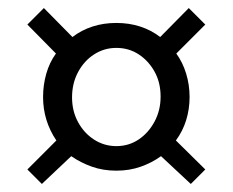

<svg xmlns="http://www.w3.org/2000/svg" viewBox="-20 -578 578 477"><path d="M160 -486Q182 -503 209.5 -512Q237 -521 269 -521Q301 -521 328.5 -512Q356 -503 378 -486L449 -558L490 -517L418 -445Q434 -423 442.5 -395Q451 -367 451 -337Q451 -307 442.5 -279.5Q434 -252 417 -229L490 -157L454 -121L380 -190Q358 -174 330 -164Q302 -154 269 -154Q236 -154 208 -164Q180 -174 157 -190L84 -121L48 -157L120 -229Q87 -278 87 -337Q87 -367 95 -395Q103 -423 119 -445L48 -517L89 -558ZM269 -215Q300 -215 324.5 -231.5Q349 -248 364 -276Q379 -304 379 -338Q379 -373 364 -400Q349 -427 324.5 -443Q300 -459 269 -459Q239 -459 214 -443Q189 -427 174 -399Q159 -371 159 -336Q159 -302 174 -274.5Q189 -247 214 -231Q239 -215 269 -215Z"/></svg>

Font: YasnoRaleway Medium
Style: Regular
Weight: 500
Designer: Matt McInerney, Pablo Impallari, Rodrigo Fuenzalida
Foundry: Matt McInerney, Pablo Impallari, Rodrigo Fuenzalida
Version: Version 4.026